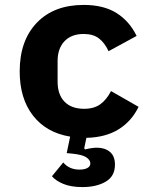

<svg xmlns="http://www.w3.org/2000/svg" viewBox="-20 -548 640 780"><path d="M535 -402 421 -340Q406 -373 382.5 -391.5Q359 -410 320 -410Q270 -410 242 -380.5Q214 -351 214 -300V-216Q214 -164 242 -135Q270 -106 322 -106Q362 -106 387.5 -124.5Q413 -143 431 -178L543 -114Q515 -56 462.5 -23Q410 10 331 12L322 55L326 59Q354 52 374 52Q406 52 426.5 69Q447 86 447 121Q447 168 409.5 190Q372 212 315 212Q268 212 237 199Q206 186 191 168L237 112Q261 141 303 141Q323 141 335 134.5Q347 128 347 116Q347 102 330.5 91Q314 80 272 76L251 74L265 7Q168 -9 114 -78.5Q60 -148 60 -258Q60 -383 129.5 -455.5Q199 -528 320 -528Q401 -528 453.5 -495Q506 -462 535 -402Z"/></svg>

Font: iA Writer Mono V
Style: Regular
Weight: 400
Designer: Mike Abbink, Paul van der Laan, Pieter van Rosmalen
Foundry: Bold Monday
Version: Version 2.000